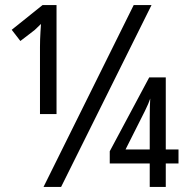

<svg xmlns="http://www.w3.org/2000/svg" viewBox="-20 -734 737 754"><path d="M151 0 505 -714H575L220 0ZM137 -549Q137 -564 137.5 -579Q138 -594 139 -609.5Q140 -625 141 -640Q133 -633 127 -626.5Q121 -620 116 -616L60 -573L26 -617L147 -714H202V-286H137ZM568 0V-92H411V-140L566 -430H631V-147H681V-92H631V0ZM473 -147H568V-269Q568 -295 568.5 -314.5Q569 -334 570 -347Q567 -338 562 -326Q557 -314 549 -298Z"/></svg>

Font: Noto Sans Display ExtraCondensed
Style: Regular
Weight: 400
Width: 2
Version: Version 2.003